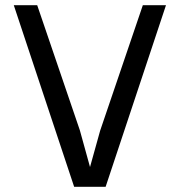

<svg xmlns="http://www.w3.org/2000/svg" viewBox="-20 -718 690 738"><path d="M265 0 33 -698H123L287 -217L326 -76L365 -216L529 -698H618L386 0Z"/></svg>

Font: Azeret Mono Thin Light
Style: Regular
Weight: 300
Version: Version 1.002